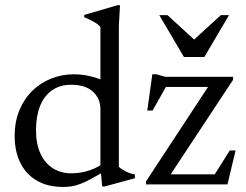

<svg xmlns="http://www.w3.org/2000/svg" viewBox="-20 -730 974 760"><path d="M377.5 -298Q377.5 -339.5 348 -367Q318.5 -394.5 261.5 -394.5Q217 -394.5 185.8 -372.5Q154.5 -350.5 138.5 -310.2Q122.5 -270 122.5 -215Q122.5 -160 140.2 -121.8Q158 -83.5 189.5 -63.8Q221 -44 262.5 -44Q301 -44 336.2 -56.2Q371.5 -68.5 405 -94.5V-59Q369 -37.5 344 -23.8Q319 -10 300 -2.8Q281 4.5 264.8 7.2Q248.5 10 230.5 10Q168 10 125 -15.5Q82 -41 60 -86.5Q38 -132 38 -191Q38 -248.5 56.8 -293.8Q75.5 -339 108.2 -370.8Q141 -402.5 183.2 -419.2Q225.5 -436 272.5 -436Q296.5 -436 319.5 -432Q342.5 -428 367 -419.8Q391.5 -411.5 419.5 -397.5L377.5 -369V-623Q371.5 -630.5 362 -637Q352.5 -643.5 340.2 -649.8Q328 -656 313.5 -662V-671L445.5 -709.5H455L450.5 -628.5V-70Q455 -65 462.5 -60.2Q470 -55.5 479 -51Q488 -46.5 497 -43.5Q506 -40.5 514 -39.5V-24.5L394.5 8H384.5L377.5 -68ZM558 0V-12L816 -405L839 -386H601.5L652 -413L584 -292.5H563L583 -436H599L634 -426H902.5V-414L642.5 -20L626.5 -40H841.5L815 -16L889.5 -134.5H912.5L880.5 0ZM755 -567.5H742L854 -670H886.5L789 -504.5H708L610.5 -670H643Z"/></svg>

Font: Newsreader Text
Style: Regular
Weight: 400
Designer: Hugues Gentile
Foundry: Production Type
Version: Version 1.001